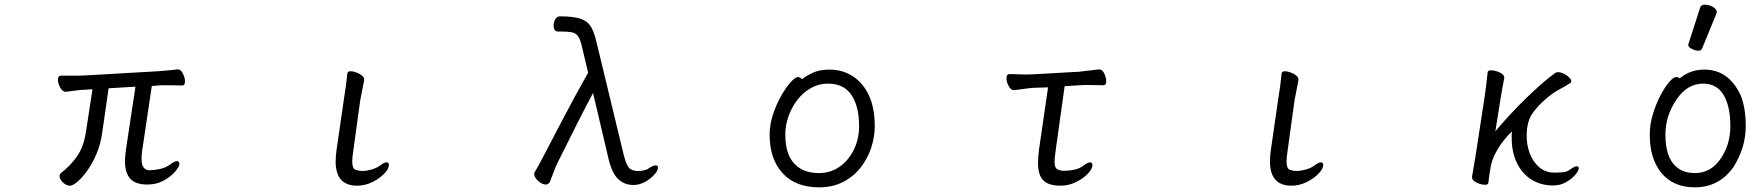

<svg xmlns="http://www.w3.org/2000/svg" viewBox="-20 -784 7540 822"><path d="M560 -413 445 -406 418 -219Q411 -167 393 -125Q375 -83 353 -52.5Q331 -22 311 -5.5Q291 11 280 11Q264 11 249.5 -3Q235 -17 235 -30Q235 -38 242 -44Q281 -74 310 -115Q339 -156 349 -226L376 -402L345 -400Q320 -399 296.5 -395.5Q273 -392 262 -391H261Q248 -391 238 -409Q228 -427 228 -442Q228 -460 241 -460H282Q296 -460 312.5 -460Q329 -460 344 -461L656 -479Q679 -481 703 -483Q727 -485 739 -487H742Q754 -487 763 -469Q772 -451 772 -436Q772 -418 760 -418Q752 -418 734 -418.5Q716 -419 696 -419Q686 -419 676 -419Q666 -419 657 -418L630 -416L589 -141Q586 -122 586 -107Q586 -76 596 -65.5Q606 -55 619 -55Q638 -55 664.5 -60.5Q691 -66 710 -81Q727 -94 737 -94Q748 -94 748 -82Q748 -71 730 -49.5Q712 -28 681 -11Q650 6 611 6Q560 6 537.5 -19Q515 -44 515 -94Q515 -106 516.5 -119.5Q518 -133 520 -149Z M1453 -364Q1457 -387 1461 -417Q1465 -447 1467 -470Q1469 -479 1481 -479Q1492 -479 1505.5 -474Q1519 -469 1529 -461Q1539 -453 1539 -444V-441L1522 -353L1492 -135Q1490 -122 1489 -111.5Q1488 -101 1488 -93Q1488 -62 1502.5 -57Q1517 -52 1530 -52Q1548 -52 1570 -58Q1592 -64 1608 -76Q1625 -89 1635 -89Q1645 -89 1645 -78Q1645 -61 1624.5 -40Q1604 -19 1573 -4Q1542 11 1509 11Q1417 11 1417 -93Q1417 -104 1418 -117Q1419 -130 1421 -143Z M2712 -52Q2723 -52 2736 -54.5Q2749 -57 2757 -63Q2776 -76 2787 -76Q2797 -76 2797 -66Q2797 -54 2781.5 -36.5Q2766 -19 2742 -5.5Q2718 8 2691 8Q2654 8 2627 -17Q2600 -42 2585 -105L2519 -386Q2490 -332 2453 -259Q2416 -186 2372 -97Q2359 -72 2350.5 -48Q2342 -24 2335 -7Q2329 6 2317 6Q2301 6 2284 -9.5Q2267 -25 2267 -39Q2267 -43 2269 -47Q2280 -65 2291.5 -86.5Q2303 -108 2316 -133Q2348 -194 2380 -255.5Q2412 -317 2442.5 -373Q2473 -429 2498 -473L2471 -586Q2464 -617 2454 -630Q2444 -643 2427 -646Q2410 -649 2380 -649H2369Q2359 -649 2354.5 -656.5Q2350 -664 2350 -674Q2350 -688 2357 -701Q2364 -714 2377 -714Q2436 -714 2466 -703.5Q2496 -693 2509.5 -670.5Q2523 -648 2532 -611L2650 -122Q2660 -83 2670.5 -68.5Q2681 -54 2706 -52Z M3413 -445Q3433 -460 3461 -473Q3489 -486 3531 -486Q3588 -486 3632 -457Q3676 -428 3700.5 -374.5Q3725 -321 3725 -245Q3725 -197 3709.5 -150.5Q3694 -104 3663.5 -65.5Q3633 -27 3588.5 -4.5Q3544 18 3486 18Q3386 18 3330.5 -42.5Q3275 -103 3275 -207Q3275 -251 3289.5 -294.5Q3304 -338 3324.5 -374Q3345 -410 3365 -432Q3385 -454 3396 -454Q3406 -454 3413 -445ZM3486 -43Q3535 -43 3573.5 -69.5Q3612 -96 3635 -142Q3658 -188 3658 -245Q3658 -328 3625.5 -377Q3593 -426 3525 -426Q3485 -426 3451.5 -407Q3418 -388 3393.5 -356Q3369 -324 3355.5 -285.5Q3342 -247 3342 -208Q3342 -126 3379.5 -84.5Q3417 -43 3486 -43Z M4540 -53Q4559 -53 4581.5 -58Q4604 -63 4620 -76Q4637 -89 4647 -89Q4657 -89 4657 -77Q4657 -61 4637 -40Q4617 -19 4585.5 -4Q4554 11 4521 11Q4470 11 4447 -11.5Q4424 -34 4424 -87Q4424 -99 4425 -112.5Q4426 -126 4428 -142L4467 -410L4405 -408Q4387 -407 4360 -403Q4333 -399 4322 -398H4321Q4308 -398 4298.5 -415.5Q4289 -433 4289 -449Q4289 -467 4302 -467Q4311 -467 4334 -466Q4357 -465 4379 -465Q4387 -465 4393.5 -465.5Q4400 -466 4405 -466L4601 -477Q4623 -479 4647.5 -482.5Q4672 -486 4684 -487H4686Q4699 -487 4707.5 -469.5Q4716 -452 4716 -437Q4716 -419 4704 -419Q4696 -419 4677.5 -419.5Q4659 -420 4639 -420Q4629 -420 4619 -420Q4609 -420 4601 -419L4538 -415L4499 -136Q4497 -122 4496 -110.5Q4495 -99 4495 -91Q4495 -69 4503 -62Q4511 -55 4529 -53Z M5453 -364Q5457 -387 5461 -417Q5465 -447 5467 -470Q5469 -479 5481 -479Q5492 -479 5505.5 -474Q5519 -469 5529 -461Q5539 -453 5539 -444V-441L5522 -353L5492 -135Q5490 -122 5489 -111.5Q5488 -101 5488 -93Q5488 -62 5502.5 -57Q5517 -52 5530 -52Q5548 -52 5570 -58Q5592 -64 5608 -76Q5625 -89 5635 -89Q5645 -89 5645 -78Q5645 -61 5624.5 -40Q5604 -19 5573 -4Q5542 11 5509 11Q5417 11 5417 -93Q5417 -104 5418 -117Q5419 -130 5421 -143Z M6282 -27 6297 -115 6336 -369Q6339 -389 6343 -421.5Q6347 -454 6349 -475Q6350 -483 6364 -483Q6380 -483 6400 -474Q6420 -465 6420 -452V-449Q6417 -435 6412 -407Q6407 -379 6404 -360L6382 -222Q6409 -254 6442 -290Q6475 -326 6510.5 -360.5Q6546 -395 6579.5 -424.5Q6613 -454 6639 -472Q6644 -475 6651 -475Q6662 -475 6675 -468.5Q6688 -462 6697.5 -453Q6707 -444 6707 -436Q6707 -431 6702 -428Q6680 -414 6656.5 -401.5Q6633 -389 6608 -369Q6561 -330 6538.5 -295Q6516 -260 6516 -202Q6516 -163 6529.5 -127Q6543 -91 6570 -68Q6597 -45 6635 -45Q6652 -45 6670 -46.5Q6688 -48 6700 -57Q6704 -60 6713.5 -66Q6723 -72 6730 -72Q6739 -72 6739 -63Q6739 -53 6724 -35.5Q6709 -18 6684.5 -4Q6660 10 6630 10Q6576 10 6536 -15.5Q6496 -41 6474 -87Q6452 -133 6452 -192Q6452 -200 6452 -207Q6452 -214 6453 -221Q6437 -207 6418 -183Q6399 -159 6384 -131Q6369 -103 6363 -75Q6360 -61 6357 -40.5Q6354 -20 6352 -1Q6351 7 6337 7Q6321 7 6301.5 -2.5Q6282 -12 6282 -25Z M7259 -752Q7262 -764 7279.5 -764Q7297 -764 7313.5 -754.5Q7330 -745 7330 -732Q7330 -729 7329 -727L7267 -576Q7264 -567 7250.5 -567Q7237 -567 7222.5 -575Q7208 -583 7208 -589.5Q7208 -596 7209 -597ZM7236 18Q7144 18 7093.5 -43Q7043 -104 7043 -207Q7043 -251 7056 -294Q7069 -337 7087.5 -373Q7106 -409 7125 -431.5Q7144 -454 7155 -454Q7168 -454 7171 -448Q7215 -486 7277 -486Q7382 -486 7433 -374Q7454 -321 7454 -245Q7454 -150 7400 -67Q7339 18 7236 18ZM7236 -43Q7322 -43 7367 -141Q7388 -187 7388 -245Q7388 -329 7359 -377.5Q7330 -426 7271 -426Q7203 -426 7156.5 -356.5Q7110 -287 7110 -208Q7110 -125 7143 -84Q7176 -43 7236 -43Z"/></svg>

Font: Moon Stars Kai T HW
Style: Regular
Weight: 400
Designer: GuiWonder
Version: Version 1.101